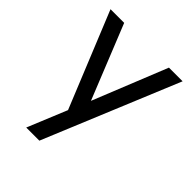

<svg xmlns="http://www.w3.org/2000/svg" viewBox="-208 -667 1013 1013"><g transform="rotate(45 298.0 -161.0)"><path d="M156 217 247 -4 29 -539H131L298 -124L465 -539H567L254 217Z"/></g></svg>

Font: Plus Jakarta Text
Style: Regular
Weight: 400
Designer: Gumpita Rahayu
Foundry: Tokotype Studio
Version: Version 1.000